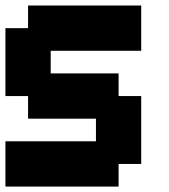

<svg xmlns="http://www.w3.org/2000/svg" viewBox="-20 -687 623 707"><path d="M0 -166.7H333.3V-250H83.3V-333.3H0V-583.3H83.3V-666.7H500V-500H166.7V-416.7H416.7V-333.3H500V-83.3H416.7V0H0Z"/></svg>

Font: Galmuri11 Bold
Style: Regular
Weight: 700
Designer: Lee Minseo (quiple)
Version: Version 2.397;hotconv 1.1.1;makeotfexe 2.6.0 DEVELOPMENT